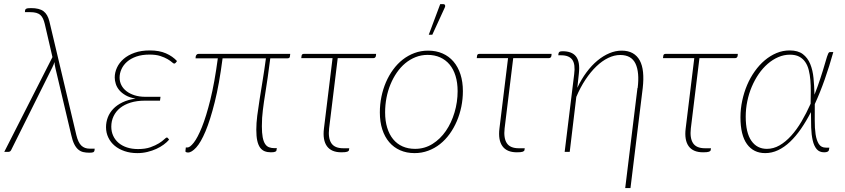

<svg xmlns="http://www.w3.org/2000/svg" viewBox="-20 -750 4173 948"><path d="M447.5 -16 446.5 -6.5Q445.5 -1 440.8 1.5Q436 4 421 4Q404.5 4 390.8 0.8Q377 -2.5 366 -12Q355 -21.5 346.5 -38.5Q338 -55.5 332 -82.5L253.5 -414Q251.5 -422.5 250.5 -429.5Q249.5 -436.5 249 -443.5Q245.5 -432 238.5 -417.5L35 -9Q33 -5 29.5 -2.5Q26 0 19 0H1L239 -468L201 -632Q197.5 -646.5 192.5 -657.5Q187.5 -668.5 179.5 -675.8Q171.5 -683 159.2 -686.5Q147 -690 129 -690H103L104 -700Q104.5 -704 109.8 -707Q115 -710 133.5 -710Q174.5 -710 195 -694.5Q215.5 -679 224 -644L357 -83Q366 -46 381.8 -31Q397.5 -16 423 -16Z M815 -60.5Q804.5 -48 788.2 -36Q772 -24 751.8 -14.8Q731.5 -5.5 707.8 0.2Q684 6 658 6Q623.5 6 595 -3.8Q566.5 -13.5 546.2 -30.5Q526 -47.5 514.8 -71Q503.5 -94.5 503.5 -122Q503.5 -147.5 512.5 -170.8Q521.5 -194 539.5 -212.8Q557.5 -231.5 585 -244.8Q612.5 -258 649.5 -263Q620.5 -268 600.8 -279.2Q581 -290.5 569 -304.8Q557 -319 551.8 -335.5Q546.5 -352 546.5 -367.5Q546.5 -392 557.5 -416Q568.5 -440 590.2 -459Q612 -478 644.5 -489.5Q677 -501 720 -501Q766.5 -501 799.5 -486.5Q832.5 -472 854 -448.5L847.5 -440Q844 -436 840 -436Q836.5 -436 828.8 -443Q821 -450 807 -458.2Q793 -466.5 771.5 -473.5Q750 -480.5 718.5 -480.5Q681 -480.5 653.2 -470.8Q625.5 -461 607.2 -445Q589 -429 579.8 -408.5Q570.5 -388 570.5 -367Q570.5 -347 579.2 -329.8Q588 -312.5 604.5 -299.8Q621 -287 644.5 -279.5Q668 -272 698 -272H772.5L770 -253H695.5Q656 -253 625.2 -243.5Q594.5 -234 573.2 -217Q552 -200 540.8 -176.2Q529.5 -152.5 529.5 -124.5Q529.5 -100 538.8 -79.8Q548 -59.5 565.2 -44.8Q582.5 -30 607 -22Q631.5 -14 661.5 -14Q697.5 -14 722.8 -23Q748 -32 764.8 -42.5Q781.5 -53 790.8 -62Q800 -71 804 -71Q807 -71 809.5 -67.5Z M1411.5 -471.5Q1411 -462 1399 -462H1314.5Q1307.5 -407.5 1301.8 -367.8Q1296 -328 1291.2 -298.2Q1286.5 -268.5 1283.2 -246.5Q1280 -224.5 1277.8 -205.5Q1275.5 -186.5 1274.2 -168Q1273 -149.5 1273 -126.5Q1273 -93.5 1277 -72.5Q1281 -51.5 1288.8 -39.5Q1296.5 -27.5 1308.2 -23Q1320 -18.5 1335 -18.5H1347L1345 -8Q1345 2 1317.5 2Q1300.5 2 1287 -3.2Q1273.5 -8.5 1264.2 -21.2Q1255 -34 1250.2 -55.5Q1245.5 -77 1245.5 -110Q1245.5 -141.5 1250.2 -179Q1255 -216.5 1262 -260.5Q1269 -304.5 1277.2 -355Q1285.5 -405.5 1293 -462H1079Q1062.5 -334 1040.2 -245.5Q1018 -157 994.8 -101.8Q971.5 -46.5 948.8 -21.8Q926 3 908.5 3Q903 3 899 1.2Q895 -0.5 895.5 -3.5L897.5 -22H906.5Q918 -22 936.8 -45.8Q955.5 -69.5 976.8 -122Q998 -174.5 1018.8 -258.2Q1039.5 -342 1055.5 -462H945.5L946.5 -472Q947.5 -476 950.8 -480Q954 -484 960.5 -484H1413Z M1836 -473.5Q1835 -469 1832 -466Q1829 -463 1823.5 -463H1647.5L1605 -116Q1599.5 -68 1616 -43Q1632.5 -18 1675 -18H1704.5L1703 -9Q1702.5 -4 1694.8 -1Q1687 2 1665.5 2Q1616 2 1594.2 -28.2Q1572.5 -58.5 1579.5 -115.5L1622 -463H1467.5L1469 -474.5Q1470 -484 1480.5 -484H1837Z M2029.5 -15Q2076.5 -15 2115.2 -39.2Q2154 -63.5 2181.5 -103.5Q2209 -143.5 2224.2 -194.8Q2239.5 -246 2239.5 -300Q2239.5 -342 2229.2 -375.2Q2219 -408.5 2199.8 -431.5Q2180.5 -454.5 2153 -466.8Q2125.5 -479 2091.5 -479Q2060 -479 2032.2 -468Q2004.5 -457 1981.2 -437.8Q1958 -418.5 1939.5 -391.8Q1921 -365 1908 -333.5Q1895 -302 1888.2 -266.8Q1881.5 -231.5 1881.5 -195Q1881.5 -153 1891.8 -119.5Q1902 -86 1921 -62.8Q1940 -39.5 1967.5 -27.2Q1995 -15 2029.5 -15ZM2027 6Q1987.5 6 1955.8 -8Q1924 -22 1901.8 -48Q1879.5 -74 1867.5 -111.2Q1855.5 -148.5 1855.5 -195Q1855.5 -234 1863.2 -272Q1871 -310 1885.5 -343.8Q1900 -377.5 1921 -406.2Q1942 -435 1968.5 -455.8Q1995 -476.5 2026.5 -488.2Q2058 -500 2094 -500Q2133.5 -500 2165.2 -486Q2197 -472 2219.2 -446Q2241.5 -420 2253.5 -383Q2265.5 -346 2265.5 -300Q2265.5 -261 2257.8 -223.2Q2250 -185.5 2235.5 -151.5Q2221 -117.5 2200 -88.5Q2179 -59.5 2152.5 -38.5Q2126 -17.5 2094.2 -5.8Q2062.5 6 2027 6ZM2097 -578.5 2153.5 -729.5H2170Q2175.5 -729.5 2177.5 -724.5Q2179.5 -719.5 2176 -712.5L2114.5 -578.5Z M2702.5 -473.5Q2701.5 -469 2698.5 -466Q2695.5 -463 2690 -463H2514L2471.5 -116Q2466 -68 2482.5 -43Q2499 -18 2541.5 -18H2571L2569.5 -9Q2569 -4 2561.2 -1Q2553.5 2 2532 2Q2482.5 2 2460.8 -28.2Q2439 -58.5 2446 -115.5L2488.5 -463H2334L2335.5 -474.5Q2336.5 -484 2347 -484H2703.5Z M2830.5 -316.5Q2850.5 -359 2876 -393.2Q2901.5 -427.5 2930 -451Q2958.5 -474.5 2988.8 -487.2Q3019 -500 3049.5 -500Q3081.5 -500 3103.8 -487.5Q3126 -475 3138.8 -451.5Q3151.5 -428 3155 -393.8Q3158.5 -359.5 3153.5 -315.5L3093 178.5H3067L3127.5 -315.5H3128.5Q3138 -393 3117.8 -435.8Q3097.5 -478.5 3042.5 -478.5Q3013 -478.5 2983 -464Q2953 -449.5 2924.8 -422.5Q2896.5 -395.5 2871 -357.2Q2845.5 -319 2825.5 -271.5L2793 0H2768L2815 -383.5Q2821.5 -432.5 2805.8 -454.8Q2790 -477 2751 -477H2736.5L2737.5 -485.5Q2738.5 -491.5 2742.5 -494.2Q2746.5 -497 2758 -497Q2780 -497 2796.5 -491Q2813 -485 2823.5 -472Q2834 -459 2837.8 -437.5Q2841.5 -416 2838 -385.5Z M3622 -473.5Q3621 -469 3618 -466Q3615 -463 3609.5 -463H3433.5L3391 -116Q3385.5 -68 3402 -43Q3418.5 -18 3461 -18H3490.5L3489 -9Q3488.5 -4 3480.8 -1Q3473 2 3451.5 2Q3402 2 3380.2 -28.2Q3358.5 -58.5 3365.5 -115.5L3408 -463H3253.5L3255 -474.5Q3256 -484 3266.5 -484H3623Z M3766.5 -15Q3799 -15 3829 -32.2Q3859 -49.5 3886.2 -79.5Q3913.5 -109.5 3937.5 -150.2Q3961.5 -191 3982.5 -238Q3983 -268 3983.2 -297.8Q3983.5 -327.5 3981.2 -354.2Q3979 -381 3973.2 -404Q3967.5 -427 3955.8 -444Q3944 -461 3925.8 -470.5Q3907.5 -480 3880.5 -480Q3850.5 -480 3822.8 -468Q3795 -456 3770.5 -434.8Q3746 -413.5 3726.2 -384.8Q3706.5 -356 3692 -322Q3677.5 -288 3669.8 -250.2Q3662 -212.5 3662 -174Q3662 -95 3689.8 -55Q3717.5 -15 3766.5 -15ZM4094.5 -493Q4075 -423 4052.2 -358.2Q4029.5 -293.5 4003 -236Q4003 -194.5 4002.8 -155.8Q4002.5 -117 4007 -87Q4011.5 -57 4023 -39Q4034.5 -21 4058 -21H4075L4072.5 -8Q4071.5 -4 4066 -1Q4060.5 2 4049 2Q4025.5 2 4012.2 -13.8Q3999 -29.5 3992.8 -56.8Q3986.5 -84 3985.2 -120Q3984 -156 3984 -196.5Q3960.5 -151 3934.8 -113.8Q3909 -76.5 3880.8 -49.8Q3852.5 -23 3821.8 -8.5Q3791 6 3758 6Q3700.5 6 3668.2 -38.5Q3636 -83 3636 -171Q3636 -212.5 3644.8 -253.2Q3653.5 -294 3669 -330.5Q3684.5 -367 3706.8 -398.2Q3729 -429.5 3756 -452.2Q3783 -475 3814 -488Q3845 -501 3879 -501Q3920 -501 3944 -482.8Q3968 -464.5 3980.5 -434Q3993 -403.5 3996.8 -364.2Q4000.5 -325 4001.5 -282.5Q4017 -321.5 4030.2 -361.8Q4043.5 -402 4055 -442Q4060 -459.5 4063.2 -469.5Q4066.5 -479.5 4069 -484.8Q4071.5 -490 4073.8 -491.5Q4076 -493 4079 -493Z"/></svg>

Font: Lato ExtraLight
Style: Italic
Weight: 275
Italic angle: -7°
Designer: Lukasz Dziedzic with Adam Twardoch and Botio Nikoltchev
Foundry: tyPoland Lukasz Dziedzic
Version: Version 2.015; 2015-08-06; http://www.latofonts.com/